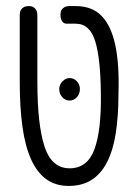

<svg xmlns="http://www.w3.org/2000/svg" viewBox="-20 -600 455 632"><path d="M206 12Q163 12 132.5 -10Q102 -32 82.5 -75Q63 -118 54 -182Q45 -246 45 -330V-551Q45 -561 48.5 -567Q52 -573 58.5 -576.5Q65 -580 74 -580Q84 -580 90 -576.5Q96 -573 99.5 -566.5Q103 -560 103 -550V-330Q103 -190 126.5 -118Q150 -46 209 -46Q268 -46 291 -109Q314 -172 312 -293Q311 -406 293.5 -464Q276 -522 229 -522H199Q193 -522 188.5 -525.5Q184 -529 181.5 -535.5Q179 -542 179 -551Q179 -561 182.5 -567Q186 -573 192.5 -576.5Q199 -580 208 -580H229Q283 -580 314.5 -547.5Q346 -515 359.5 -451.5Q373 -388 370 -293Q370 -218 361 -161Q352 -104 332 -65.5Q312 -27 281 -7.5Q250 12 206 12ZM209 -269Q195 -269 185 -280Q175 -291 175 -307Q175 -321 185.5 -332Q196 -343 209 -343Q223 -343 233 -332.5Q243 -322 243 -307Q243 -291 233 -280Q223 -269 209 -269Z"/></svg>

Font: Fredoka Condensed Light
Style: Regular
Weight: 300
Width: 3
Designer: Ben Nathan
Foundry: Milena B. Brandão, Ben Nathan
Version: Version 2.001